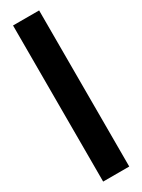

<svg xmlns="http://www.w3.org/2000/svg" viewBox="-199 -760 581 784"><g transform="rotate(-30 91.5 -368.0)"><path d="M153 -736V0H30V-736Z"/></g></svg>

Font: Non Bureau Medium
Style: Regular
Weight: 500
Designer: Jona Saucedo
Foundry: Non Foundry
Version: Version 1.000; ttfautohint (v1.8.4)